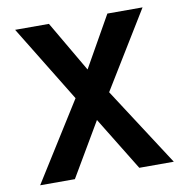

<svg xmlns="http://www.w3.org/2000/svg" viewBox="-77 -748 798 822"><g transform="rotate(-10 322.0 -337.0)"><path d="M183 0H32L246 -341L42 -674H189L318 -453L443 -674H596L392 -341L613 0H463L320 -233Z"/></g></svg>

Font: Hind Kochi SemiBold
Style: Regular
Weight: 600
Designer: Dhruvi Tolia
Foundry: Indian Type Foundry
Version: Version 0.702;PS 1.0;hotconv 1.0.81;makeotf.lib2.5.63406